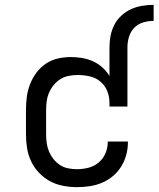

<svg xmlns="http://www.w3.org/2000/svg" viewBox="-20 -763 653 791"><path d="M431 -568Q431 -592 435.5 -615.5Q440 -639 451 -660.5Q462 -682 480 -698.5Q498 -715 519.5 -725Q541 -735 565 -739Q589 -743 613 -743V-677Q591 -677 569.5 -670.5Q548 -664 533 -648.5Q518 -633 511.5 -611.5Q505 -590 505 -568ZM297 8Q269 8 240 2.5Q211 -3 186 -16.5Q161 -30 141 -51Q121 -72 108.5 -98Q96 -124 91.5 -152.5Q87 -181 87 -210V-310Q87 -337 90.5 -364Q94 -391 104 -416.5Q114 -442 130.5 -464Q147 -486 169.5 -501Q192 -516 218.5 -522Q245 -528 272 -528Q295 -528 318.5 -524Q342 -520 363 -510.5Q384 -501 401.5 -485.5Q419 -470 431 -450V-568H505V-324H431V-340Q431 -365 421.5 -388.5Q412 -412 393 -427.5Q374 -443 349.5 -448.5Q325 -454 300 -454Q282 -454 263.5 -450.5Q245 -447 229.5 -437.5Q214 -428 202 -413.5Q190 -399 182.5 -382Q175 -365 172.5 -346.5Q170 -328 170 -310V-210Q170 -192 172.5 -173.5Q175 -155 182 -138.5Q189 -122 200.5 -107.5Q212 -93 227.5 -83Q243 -73 261 -69.5Q279 -66 297 -66Q321 -66 344.5 -72Q368 -78 386.5 -93.5Q405 -109 414.5 -131.5Q424 -154 424 -178V-180H507V-177Q507 -150 500 -124.5Q493 -99 479 -76.5Q465 -54 444.5 -37Q424 -20 400 -10Q376 0 350 4Q324 8 297 8Z"/></svg>

Font: Iosevka Etoile
Style: Regular
Weight: 400
Designer: Belleve Invis
Foundry: Belleve Invis
Version: Version 33.2.4